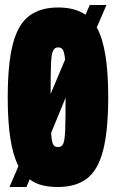

<svg xmlns="http://www.w3.org/2000/svg" viewBox="-20 -740 461 770"><path d="M86 10H18L54 -74Q11 -156 11 -348Q11 -486 32 -565Q53 -644 98 -677Q143 -710 213 -710Q246 -710 273.5 -703Q301 -696 323 -681L340 -720H407L368 -630Q414 -549 414 -352Q414 -214 393 -135Q372 -56 327.5 -23Q283 10 212 10Q178 10 149.5 3Q121 -4 99 -21ZM213 -550Q199 -550 192.5 -536Q186 -522 184.5 -482Q183 -442 183 -363L241 -501Q238 -531 232 -540.5Q226 -550 213 -550ZM213 -150Q228 -150 234 -164.5Q240 -179 241.5 -221.5Q243 -264 243 -348L185 -207Q187 -172 193 -161Q199 -150 213 -150Z"/></svg>

Font: Georama ExtraCondensed Black
Style: Regular
Weight: 900
Width: 2
Designer: Jean-Baptiste Levee
Foundry: Production Type
Version: Version 1.000